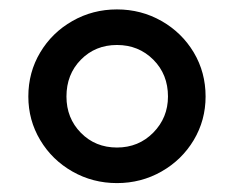

<svg xmlns="http://www.w3.org/2000/svg" viewBox="-20 -807 504 414"><path d="M41.1 -598.9Q41.1 -651.1 66.7 -693.9Q92.2 -736.7 136.1 -761.7Q180 -786.7 232.2 -786.7Q284.4 -786.7 328.3 -761.7Q372.2 -736.7 397.8 -693.9Q423.3 -651.1 423.3 -598.9Q423.3 -547.8 397.8 -505Q372.2 -462.2 328.3 -437.2Q284.4 -412.2 232.2 -412.2Q180 -412.2 136.1 -437.2Q92.2 -462.2 66.7 -505Q41.1 -547.8 41.1 -598.9ZM342.2 -598.9Q342.2 -646.7 310.6 -678.3Q278.9 -710 232.2 -710Q185.6 -710 154.4 -678.3Q123.3 -646.7 123.3 -598.9Q123.3 -552.2 154.4 -520.6Q185.6 -488.9 232.2 -488.9Q278.9 -488.9 310.6 -521.1Q342.2 -553.3 342.2 -598.9Z"/></svg>

Font: Paperlogy 7 Bold
Style: Regular
Weight: 700
Designer: redesigned by Lee Juim, glyphs from Gmarket Sans & Montserrat
Foundry: PT&
Version: Version 1.001